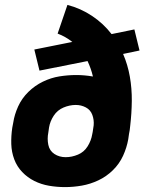

<svg xmlns="http://www.w3.org/2000/svg" viewBox="-20 -755 616 783"><path d="M245 8Q279 8 313.5 2Q348 -4 381 -19.5Q414 -35 440.5 -61Q467 -87 482 -120Q497 -153 503 -187L506 -208Q508 -216 509 -224.5Q510 -233 511 -242Q517 -293 517.5 -343.5Q518 -394 509.5 -442.5Q501 -491 482 -535L549 -549L528 -635L435 -616Q402 -659 355.5 -690Q309 -721 255 -735L215 -618Q247 -606 275 -584L120 -553L141 -467L337 -506Q344 -491 349.5 -475.5Q355 -460 359 -443Q342 -446 325 -447.5Q308 -449 291 -449Q257 -449 222.5 -443.5Q188 -438 155 -422Q122 -406 95.5 -380Q69 -354 54 -321Q39 -288 34 -255L30 -234Q25 -200 26 -167.5Q27 -135 38 -105.5Q49 -76 70.5 -53.5Q92 -31 120 -17Q148 -3 180 2.5Q212 8 245 8ZM248 -114Q222 -114 202 -127Q182 -140 177 -164.5Q172 -189 177 -214L180 -235Q184 -260 199 -283Q214 -306 239 -316.5Q264 -327 289 -327Q311 -327 330 -317Q349 -307 356.5 -286.5Q364 -266 362 -244Q360 -231 358 -217L356 -207Q352 -182 337.5 -158.5Q323 -135 298 -124.5Q273 -114 248 -114Z"/></svg>

Font: Iosevka Sparkle Heavy
Style: Italic
Weight: 900
Italic angle: -9°
Designer: Belleve Invis
Foundry: Belleve Invis
Version: Version 4.5.0; ttfautohint (v1.8.3)